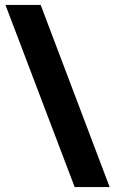

<svg xmlns="http://www.w3.org/2000/svg" viewBox="-20 -744 465 774"><path d="M144 -724H2L281 10H422Z"/></svg>

Font: Noto Sans Myanmar ExtraCondensed Black
Style: Regular
Weight: 900
Width: 2
Designer: Monotype Design Team
Foundry: Monotype Imaging Inc.
Version: Version 2.107